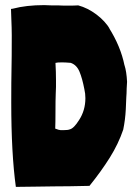

<svg xmlns="http://www.w3.org/2000/svg" viewBox="-20 -727 522 751"><path d="M467 -471V-472Q475 -447 477 -407Q475 -377 475 -362L474 -346Q474 -339 472 -299Q470 -259 462 -220Q443 -164 409.5 -110.5Q376 -57 330 0Q246 2 192 2L120 3L42 4Q24 -127 24 -326Q24 -413 25 -456Q26 -495 26 -590Q26 -614 24 -662L23 -692L30 -693Q83 -707 153 -707L179 -706H206Q219 -705 246 -705Q273 -705 286 -706Q323 -696 357 -670.5Q391 -645 411 -612L405 -620Q452 -546 467 -471ZM310 -378Q302 -420 291 -446.5Q280 -473 257 -481H259Q235 -483 223 -483Q203 -483 197 -481Q199 -445 199 -413V-387L198 -360Q197 -337 197 -291Q197 -247 196 -224Q211 -218 217 -218H230Q246 -218 253 -221Q269 -225 289 -257Q314 -295 314 -343Q314 -361 310 -378Z"/></svg>

Font: Londrina Solid Black
Style: Regular
Weight: 900
Designer: Marcelo Magalhaes
Foundry: Marcelo Magalhães
Version: Version 1.002